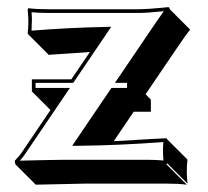

<svg xmlns="http://www.w3.org/2000/svg" viewBox="-20 -455 580 535"><path d="M120.6 -148.4 68.8 -200.2V-233.9H178.7L230.5 -310.1Q230.5 -310.1 115.7 -302.2L59.1 -358.9L57.1 -361.8Q59.1 -377.4 59.1 -397Q59.1 -404.3 57.1 -429.2L59.1 -432.1Q82 -429.2 115.2 -429.2H367.2Q387.7 -429.2 434.1 -433.6Q446.3 -435.1 448.2 -435.1Q450.7 -434.6 451.7 -434.1Q452.6 -431.6 453.1 -429.2L509.8 -372.6Q501.5 -362.8 479.5 -330.6L385.7 -192.4L400.4 -177.2V-143.6H352.5L296.9 -61.5Q444.3 -70.3 443.8 -69.8L445.8 -66.9L502.4 -10.3Q500.5 5.4 500.5 24.4Q500.5 32.2 502.4 56.6L445.8 0L443.8 2.9L500.5 59.6Q477.1 56.6 444.3 56.6H218.8L79.6 59.6L22.9 2.9L21 -6.8Q34.7 -21 42 -32.2ZM271 -379.9 290 -380.4 184.1 -224.1H79.1V-210H174.8L50.3 -26.4Q42.5 -14.6 35.2 -7.3Q136.2 -9.8 162.1 -9.8H388.2Q414.6 -9.8 435.5 -7.8Q434.1 -24.4 434.1 -32.2Q434.1 -43.9 435.1 -59.1Q307.6 -49.8 200.2 -48.8H181.2L290.5 -210H334V-224.1H300.3L414.6 -392.6Q430.2 -415.5 436.5 -423.8Q388.2 -418.9 367.2 -418.9H115.2Q88.9 -418.9 67.9 -420.9Q69.3 -404.3 68.8 -397Q68.8 -385.3 67.9 -369.6Q171.4 -377.9 271 -379.9Z"/></svg>

Font: Linux Biolinum Shadow O
Style: Bold
Weight: 700
Designer: Philipp H. Poll
Foundry: Philipp H. Poll
Version: Version 0.9.2